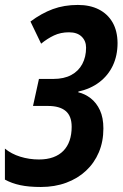

<svg xmlns="http://www.w3.org/2000/svg" viewBox="-33 -744 494 774"><path d="M131.8 9.8Q83 9.8 48.6 2.4Q14.2 -4.9 -13.2 -20V-145Q12.7 -123.5 48.8 -112.3Q85 -101.1 124 -101.1Q156.7 -101.1 181.4 -110.1Q206.1 -119.1 222.7 -136.2Q239.3 -153.3 247.6 -177.7Q255.9 -202.1 255.9 -232.9Q255.9 -276.4 231.7 -296.6Q207.5 -316.9 160.2 -316.9H100.1L124 -425.8H182.1Q225.1 -425.8 254.4 -441.7Q283.7 -457.5 298.8 -486.1Q314 -514.6 314 -551.8Q314 -579.1 296.1 -596.4Q278.3 -613.8 245.1 -613.8Q211.4 -613.8 184.6 -601.1Q157.7 -588.4 132.8 -567.9L89.8 -657.2Q134.3 -690.4 179.9 -707.3Q225.6 -724.1 280.8 -724.1Q329.6 -724.1 365.2 -706.1Q400.9 -688 420.7 -653.8Q440.4 -619.6 440.9 -570.8Q440.9 -520 421.9 -479.7Q402.8 -439.5 367.4 -412.6Q332 -385.7 283.2 -375L282.2 -372.1Q309.6 -365.7 332.8 -347.7Q356 -329.6 369.9 -299.6Q383.8 -269.5 383.8 -226.1Q383.8 -173.3 365.5 -130.1Q347.2 -86.9 313.7 -55.7Q280.3 -24.4 233.9 -7.3Q187.5 9.8 131.8 9.8Z"/></svg>

Font: Open Sans Condensed
Style: Italic
Weight: 400
Width: 3
Italic angle: -12°
Designer: Monotype Design Team
Foundry: Monotype Imaging Inc.
Version: Version 3.000